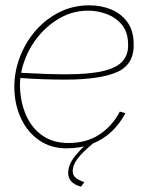

<svg xmlns="http://www.w3.org/2000/svg" viewBox="-20 -547 567 721"><path d="M230 10Q171 10 127.5 -20Q84 -50 60 -100Q36 -150 34 -210Q32 -269 52 -325.5Q72 -382 110 -427.5Q148 -473 200.5 -500Q253 -527 315 -527Q360 -527 397.5 -511.5Q435 -496 458 -464.5Q481 -433 482 -385Q485 -306 421 -277Q357 -248 225 -248Q184 -248 140.5 -249.5Q97 -251 43 -255L51 -274Q107 -271 148.5 -269.5Q190 -268 228 -268Q317 -268 368.5 -280.5Q420 -293 441.5 -318.5Q463 -344 461 -383Q460 -428 437 -455Q414 -482 380 -494.5Q346 -507 311 -507Q256 -507 208.5 -481Q161 -455 126 -413Q91 -371 72.5 -320.5Q54 -270 55 -221Q57 -161 78.5 -113Q100 -65 140 -37.5Q180 -10 237 -10Q305 -10 353.5 -42Q402 -74 430 -128L451 -122Q430 -82 398.5 -52.5Q367 -23 325 -6.5Q283 10 230 10ZM236 103Q236 73 258 44Q280 15 322 -22H326L331 -10Q287 27 270 50.5Q253 74 253 96Q253 110 263 119.5Q273 129 297 137L284 154Q259 147 247.5 134Q236 121 236 103Z"/></svg>

Font: Raleway Thin Thin
Style: Italic
Weight: 250
Italic angle: -12°
Version: Version 4.026